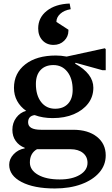

<svg xmlns="http://www.w3.org/2000/svg" viewBox="-20 -815 636 1086"><path d="M278 -147Q222 -147 176 -164Q139 -159 139 -123Q139 -81 212 -81H394Q478 -81 528 -41.5Q578 -2 578 64Q578 119 541.5 161Q505 203 440 227Q375 251 290 251Q172 251 102 214.5Q32 178 32 117Q32 84 57 57.5Q82 31 120 24V21Q88 9 69 -17.5Q50 -44 50 -81Q50 -120 72 -149.5Q94 -179 128 -188Q95 -211 77 -244Q59 -277 59 -318Q59 -401 123 -451Q187 -501 296 -501Q326 -501 357 -495L573 -542L578 -537V-418H559L407 -460L405 -455Q508 -398 508 -319Q508 -268 478.5 -229.5Q449 -191 397.5 -169Q346 -147 278 -147ZM292 -200Q338 -200 364.5 -228Q391 -256 391 -307Q391 -371 361 -409Q331 -447 282 -447Q236 -447 209.5 -419Q183 -391 183 -340Q183 -276 212.5 -238Q242 -200 292 -200ZM149 104Q149 147 195 173.5Q241 200 318 200Q388 200 431.5 174Q475 148 475 106Q475 71 449 50Q423 29 379 29H189Q149 52 149 104ZM374 -795 380 -763Q343 -757 321 -737Q299 -717 299 -691L367 -647V-641Q367 -608 343 -584.5Q319 -561 283 -561Q244 -561 220 -587Q196 -613 196 -654Q196 -715 244.5 -753.5Q293 -792 374 -795Z"/></svg>

Font: Platypi Medium
Style: Regular
Weight: 500
Designer: David Sargent
Foundry: Bolt Cutter Type
Version: Version 1.200; ttfautohint (v1.8.4.7-5d5b)